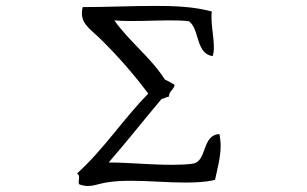

<svg xmlns="http://www.w3.org/2000/svg" viewBox="-20 -672 1040 650"><path d="M727 -179C727 -192 725 -205 723 -218C693 -217 683 -195 674 -171C665 -147 658 -122 633 -118C556 -107 431 -122 348 -122C409 -192 467 -266 527 -337C536 -338 543 -344 552 -345C552 -364 569 -368 571 -385C560 -392 549 -397 538 -403C490 -478 418 -531 367 -603C428 -598 490 -603 551 -603C574 -603 597 -603 620 -600C636 -587 642 -567 648 -546C657 -517 666 -487 700 -482C703 -491 704 -501 704 -511C704 -546 696 -579 696 -614C696 -620 696 -627 697 -633C635 -650 569 -652 505 -652C423 -652 342 -648 260 -648C247 -596 282 -577 315 -545C375 -487 432 -422 482 -355C397 -269 331 -166 241 -85C255 -75 242 -62 248 -48C286 -34 308 -50 345 -55C371 -59 398 -60 424 -60C484 -60 545 -54 605 -54C640 -54 674 -55 708 -63C716 -102 727 -139 727 -179Z"/></svg>

Font: Yuji Syuku Std R
Style: Regular
Weight: 400
Designer: Kataoka Yuji
Foundry: Kinuta Font Factory
Version: Version 3.000;hotconv 1.0.111;makeotfexe 2.5.65597